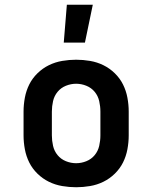

<svg xmlns="http://www.w3.org/2000/svg" viewBox="-20 -779 640 807"><path d="M300 8Q271 8 241.5 3Q212 -2 185.5 -15Q159 -28 137.5 -49Q116 -70 103 -96Q90 -122 84.5 -151.5Q79 -181 79 -210V-310Q79 -339 84.5 -368.5Q90 -398 103 -424Q116 -450 137.5 -471Q159 -492 185.5 -505Q212 -518 241.5 -523Q271 -528 300 -528Q329 -528 358.5 -523Q388 -518 414.5 -505Q441 -492 462.5 -471Q484 -450 497 -424Q510 -398 515.5 -368.5Q521 -339 521 -310V-210Q521 -181 515.5 -151.5Q510 -122 497 -96Q484 -70 462.5 -49Q441 -28 414.5 -15Q388 -2 358.5 3Q329 8 300 8ZM300 -93Q322 -93 343 -101.5Q364 -110 378 -127Q392 -144 397 -166Q402 -188 402 -210V-310Q402 -332 397 -354Q392 -376 378 -393Q364 -410 343 -418.5Q322 -427 300 -427Q278 -427 257 -418.5Q236 -410 222 -393Q208 -376 203 -354Q198 -332 198 -310V-210Q198 -188 203 -166Q208 -144 222 -127Q236 -110 257 -101.5Q278 -93 300 -93ZM248 -600 261 -759H370L337 -600Z"/></svg>

Font: Iosevka HT Extended
Style: Bold
Weight: 700
Width: 7
Monospace: yes
Designer: Belleve Invis
Foundry: Belleve Invis
Version: Version 32.3.0; ttfautohint (v1.8.4)